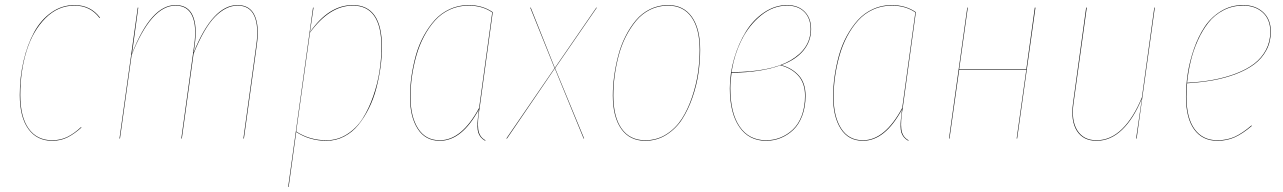

<svg xmlns="http://www.w3.org/2000/svg" viewBox="-20 -547 5067 758"><path d="M273.9 -526.9Q337.9 -526.9 375 -477.1L373 -476.1Q336.4 -524.9 273.9 -524.9Q209 -524.9 159.4 -475.3Q109.9 -425.8 85 -346.2Q60.1 -266.6 60.1 -171.9Q60.1 -85.4 93 -39.3Q126 6.8 186 6.8Q218.8 6.8 245.6 -6.3Q272.5 -19.5 299.8 -44.9L301.8 -43.9Q273.9 -18.6 246.8 -4.9Q219.7 8.8 186 8.8Q125.5 8.8 91.8 -38.1Q58.1 -85 58.1 -171.9Q58.1 -242.7 73 -306.6Q87.9 -370.6 114.7 -419.7Q141.6 -468.8 182.9 -497.8Q224.1 -526.9 273.9 -526.9Z M918 -526.9Q966.8 -526.9 985.6 -485.4Q1004.4 -443.8 993.7 -368.2L942.9 0H940.9L991.7 -368.2Q1002.4 -443.4 984.1 -484.1Q965.8 -524.9 918 -524.9Q872.1 -524.9 828.9 -481Q785.6 -437 744.1 -334.5L697.8 0H695.8L746.6 -368.2Q757.3 -443.4 739 -484.1Q720.7 -524.9 672.9 -524.9Q577.1 -524.9 499.5 -329.1L453.6 0H451.7L523.9 -517.1H525.9L501 -335Q576.2 -526.9 672.9 -526.9Q722.2 -526.9 740.7 -485.6Q759.3 -444.3 748.5 -368.2L744.6 -339.8Q819.8 -526.9 918 -526.9Z M1117.7 190.9 1215.8 -517.1H1217.8L1203.6 -419.9Q1278.3 -526.9 1372.6 -526.9Q1487.8 -526.9 1487.8 -361.8Q1487.8 -322.8 1482.2 -281.5Q1476.6 -240.2 1465.6 -198.2Q1454.6 -156.2 1436.3 -119.4Q1418 -82.5 1394.5 -53.7Q1371.1 -24.9 1338.6 -8.1Q1306.2 8.8 1268.6 8.8Q1202.6 8.8 1149.4 -25.9L1119.6 190.9ZM1268.6 6.8Q1313 6.8 1350.3 -17.1Q1387.7 -41 1412.1 -79.6Q1436.5 -118.2 1453.6 -167.5Q1470.7 -216.8 1478.3 -265.9Q1485.8 -314.9 1485.8 -361.8Q1485.8 -524.9 1372.6 -524.9Q1281.2 -524.9 1203.6 -418L1149.4 -27.8Q1202.6 6.8 1268.6 6.8Z M1829.6 -526.9Q1884.8 -526.9 1925.3 -499L1873.5 -121.1Q1864.3 -68.4 1867.9 -37.4Q1871.6 -6.3 1896.5 6.8L1895.5 8.8Q1884.8 2.9 1877.9 -5.6Q1871.1 -14.2 1868.2 -23.7Q1865.2 -33.2 1865 -47.1Q1864.7 -61 1866 -73.2Q1867.2 -85.4 1869.1 -103.5Q1870.1 -111.3 1870.6 -115.2Q1803.7 8.8 1716.3 8.8Q1659.2 8.8 1628.9 -38.6Q1598.6 -85.9 1598.6 -164.1Q1598.6 -204.6 1604.5 -245.8Q1610.4 -287.1 1621.8 -328.4Q1633.3 -369.6 1652.6 -405Q1671.9 -440.4 1696.5 -467.8Q1721.2 -495.1 1755.6 -511Q1790 -526.9 1829.6 -526.9ZM1829.6 -524.9Q1790 -524.9 1756.1 -509.3Q1722.2 -493.7 1697.5 -466.3Q1672.9 -439 1654.1 -403.6Q1635.3 -368.2 1623.8 -327.4Q1612.3 -286.6 1606.4 -245.6Q1600.6 -204.6 1600.6 -164.1Q1600.6 -86.4 1630.4 -39.8Q1660.2 6.8 1716.3 6.8Q1803.2 6.8 1871.6 -121.1L1923.3 -498Q1884.3 -524.9 1829.6 -524.9Z M2336.4 -517.1 2171.4 -277.8 2286.1 0H2284.2L2170.4 -276.9L1981.4 0H1979L2169.4 -277.8L2073.2 -517.1H2075.2L2170.4 -278.8L2334.5 -517.1Z M2527.3 8.8Q2465.8 8.8 2432.6 -38.3Q2399.4 -85.4 2399.4 -169.9Q2399.4 -207.5 2404.8 -247.1Q2410.2 -286.6 2420.7 -327.1Q2431.2 -367.7 2449.2 -403.3Q2467.3 -439 2490.5 -466.8Q2513.7 -494.6 2546.4 -510.7Q2579.1 -526.9 2617.2 -526.9Q2678.2 -526.9 2711.2 -480.7Q2744.1 -434.6 2744.1 -350.1Q2744.1 -305.2 2737.3 -258.1Q2730.5 -210.9 2713.9 -162.6Q2697.3 -114.3 2673.1 -76.7Q2648.9 -39.1 2611.1 -15.1Q2573.2 8.8 2527.3 8.8ZM2527.3 6.8Q2573.2 6.8 2610.6 -16.8Q2647.9 -40.5 2671.9 -77.9Q2695.8 -115.2 2712.2 -163.6Q2728.5 -211.9 2735.4 -258.5Q2742.2 -305.2 2742.2 -350.1Q2742.2 -433.6 2710 -479.2Q2677.7 -524.9 2617.2 -524.9Q2579.1 -524.9 2546.6 -508.8Q2514.2 -492.7 2491.2 -464.8Q2468.3 -437 2450.4 -401.9Q2432.6 -366.7 2422.1 -326.2Q2411.6 -285.6 2406.5 -246.6Q2401.4 -207.5 2401.4 -169.9Q2401.4 -85.9 2433.8 -39.6Q2466.3 6.8 2527.3 6.8Z M3087.4 -526.9Q3130.9 -526.9 3156.5 -501.2Q3182.1 -475.6 3182.1 -432.1Q3182.1 -384.3 3151.9 -347.7Q3121.6 -311 3064.5 -290Q3106.4 -278.8 3133.3 -249.3Q3160.2 -219.7 3160.2 -168.9Q3160.2 -125 3147 -90.1Q3133.8 -55.2 3111.6 -34.2Q3089.4 -13.2 3062 -2.2Q3034.7 8.8 3004.4 8.8Q2936.5 8.8 2898.9 -45.9Q2861.3 -100.6 2861.3 -198.2Q2861.3 -257.3 2878.4 -316.2Q2895.5 -375 2924.6 -421.9Q2953.6 -468.8 2996.6 -497.8Q3039.6 -526.9 3087.4 -526.9ZM3087.4 -524.9Q3032.2 -524.9 2984.6 -486.3Q2937 -447.8 2907.7 -388.9Q2878.4 -330.1 2868.2 -262.2Q3022 -262.7 3101.1 -308.8Q3180.2 -355 3180.2 -432.1Q3180.2 -475.1 3155.3 -500Q3130.4 -524.9 3087.4 -524.9ZM3061 -289.1Q2985.8 -261.2 2868.2 -259.8Q2863.3 -228 2863.3 -198.2Q2863.3 -101.1 2900.1 -47.1Q2937 6.8 3004.4 6.8Q3034.2 6.8 3061 -3.9Q3087.9 -14.6 3110.1 -35.4Q3132.3 -56.2 3145.3 -90.6Q3158.2 -125 3158.2 -168.9Q3158.2 -219.2 3131.1 -248.8Q3104 -278.3 3061 -289.1Z M3500 -526.9Q3555.2 -526.9 3595.7 -499L3543.9 -121.1Q3534.7 -68.4 3538.3 -37.4Q3542 -6.3 3566.9 6.8L3565.9 8.8Q3555.2 2.9 3548.3 -5.6Q3541.5 -14.2 3538.6 -23.7Q3535.6 -33.2 3535.4 -47.1Q3535.2 -61 3536.4 -73.2Q3537.6 -85.4 3539.6 -103.5Q3540.5 -111.3 3541 -115.2Q3474.1 8.8 3386.7 8.8Q3329.6 8.8 3299.3 -38.6Q3269 -85.9 3269 -164.1Q3269 -204.6 3274.9 -245.8Q3280.8 -287.1 3292.2 -328.4Q3303.7 -369.6 3323 -405Q3342.3 -440.4 3366.9 -467.8Q3391.6 -495.1 3426 -511Q3460.4 -526.9 3500 -526.9ZM3500 -524.9Q3460.4 -524.9 3426.5 -509.3Q3392.6 -493.7 3367.9 -466.3Q3343.3 -439 3324.5 -403.6Q3305.7 -368.2 3294.2 -327.4Q3282.7 -286.6 3276.9 -245.6Q3271 -204.6 3271 -164.1Q3271 -86.4 3300.8 -39.8Q3330.6 6.8 3386.7 6.8Q3473.6 6.8 3542 -121.1L3593.8 -498Q3554.7 -524.9 3500 -524.9Z M3993.7 0 4031.7 -271H3766.6L3728.5 0H3726.6L3798.8 -517.1H3800.8L3766.6 -272.9H4031.7L4065.4 -517.1H4067.9L3995.6 0Z M4309.1 8.8Q4256.3 8.8 4231.4 -30.5Q4206.5 -69.8 4216.3 -140.1L4268.1 -517.1H4270.5L4218.3 -140.1Q4208.5 -71.8 4232.9 -32.5Q4257.3 6.8 4309.1 6.8Q4364.3 6.8 4409.7 -37.4Q4455.1 -81.5 4488.3 -163.1L4537.1 -517.1H4539.1L4467.3 0H4465.3L4488.3 -159.2Q4455.6 -78.6 4409.9 -34.9Q4364.3 8.8 4309.1 8.8Z M4997.1 -421.9Q4997.1 -381.8 4979.5 -348.9Q4961.9 -315.9 4931.9 -293.5Q4901.9 -271 4859.4 -254.9Q4816.9 -238.8 4769.3 -230.2Q4721.7 -221.7 4666.5 -218.3Q4664.1 -187.5 4664.1 -165Q4664.1 -81.5 4696 -37.4Q4728 6.8 4786.1 6.8Q4824.2 6.8 4855 -7.3Q4885.7 -21.5 4920.9 -51.8L4921.9 -49.8Q4886.2 -19.5 4855.2 -5.4Q4824.2 8.8 4786.1 8.8Q4727.1 8.8 4694.6 -35.9Q4662.1 -80.6 4662.1 -165Q4662.1 -210.4 4669.4 -258.1Q4676.8 -305.7 4693.8 -354.5Q4710.9 -403.3 4736.1 -441.2Q4761.2 -479 4800.3 -502.9Q4839.4 -526.9 4887.2 -526.9Q4936 -526.9 4966.6 -499Q4997.1 -471.2 4997.1 -421.9ZM4887.2 -524.9Q4845.2 -524.9 4809.8 -506.3Q4774.4 -487.8 4750.5 -457.5Q4726.6 -427.2 4708.5 -386.7Q4690.4 -346.2 4680.7 -304.9Q4670.9 -263.7 4666.5 -220.2Q4722.2 -223.1 4769.8 -231.9Q4817.4 -240.7 4859.6 -256.8Q4901.9 -272.9 4931.4 -295.4Q4960.9 -317.9 4978 -350.1Q4995.1 -382.3 4995.1 -421.9Q4995.1 -470.7 4965.1 -497.8Q4935.1 -524.9 4887.2 -524.9Z"/></svg>

Font: Fira Sans Compressed Two
Style: Italic
Weight: 100
Width: 3
Italic angle: -8°
Designer: Carrois Corporate & Edenspiekermann AG
Foundry: Carrois Corporate GbR & Edenspiekermann AG
Version: Version 4.203;PS 004.203;hotconv 1.0.88;makeotf.lib2.5.64775